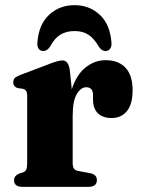

<svg xmlns="http://www.w3.org/2000/svg" viewBox="-20 -725 548 745"><path d="M251 -451.5 258.5 -378.5Q277 -435.5 312.2 -463.5Q347.5 -491.5 389.5 -491.5Q440 -491.5 467.2 -462Q494.5 -432.5 494.5 -375Q494.5 -320 472.2 -293.5Q450 -267 414 -267Q378 -267 359.5 -285.8Q341 -304.5 341 -338V-358Q340 -386.5 314.5 -386.5Q294 -386.5 278 -360.2Q262 -334 262 -274.5V-93.5Q262 -77.5 267.2 -70.2Q272.5 -63 289.5 -60.5L329.5 -53Q356 -48 356 -26Q356 0 322.5 0H67.5Q34.5 0 34.5 -25.5Q34.5 -43 54.5 -51.5L70 -56.5Q78 -59.5 81.8 -67.2Q85.5 -75 85.5 -93V-351.5Q85.5 -366 81.5 -372Q77.5 -378 68.5 -380.5L50 -383Q31.5 -388 31.5 -405.5Q31.5 -416 37.2 -422Q43 -428 58.5 -434L157.5 -471.5Q187.5 -483.5 201 -487Q214.5 -490.5 222.5 -490.5Q246 -490.5 251 -451.5ZM269 -604.5Q237 -604.5 214.2 -590.5Q191.5 -576.5 174.5 -544.5Q163 -527 148.5 -527Q136 -527 129.8 -536.2Q123.5 -545.5 125 -560Q130.5 -631 171 -668Q211.5 -705 269 -705Q326.5 -705 366.8 -668Q407 -631 412.5 -560Q414 -545.5 407.5 -536.2Q401 -527 389 -527Q374.5 -527 363 -544.5Q345.5 -575.5 323.5 -590Q301.5 -604.5 269 -604.5Z"/></svg>

Font: Fraunces 9pt
Style: Bold
Weight: 700
Version: Version 1.000;[b76b70a41]